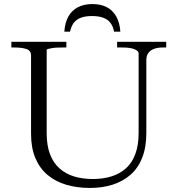

<svg xmlns="http://www.w3.org/2000/svg" viewBox="-20 -916 875 946"><path d="M435 -896Q393 -896 363 -880Q333 -864 316.5 -834Q300 -804 297 -760H325Q331 -787 344 -804Q357 -821 379.5 -829Q402 -837 433 -837Q465 -837 487.5 -829Q510 -821 523.5 -804Q537 -787 542 -760H573Q570 -804 553 -834.5Q536 -865 506.5 -880.5Q477 -896 435 -896ZM210 -260Q210 -199 226.5 -156Q243 -113 273.5 -86Q304 -59 345.5 -46.5Q387 -34 438 -34Q488 -34 529.5 -47Q571 -60 601 -87Q631 -114 647 -157.5Q663 -201 663 -261V-652Q663 -660 656.5 -665.5Q650 -671 638.5 -675Q627 -679 612.5 -680.5Q598 -682 581 -682H557V-710H799V-682H781Q759 -682 741 -676Q723 -670 712 -656.5Q701 -643 701 -620V-261Q701 -190 680.5 -138.5Q660 -87 622.5 -54.5Q585 -22 534.5 -6Q484 10 424 10Q360 10 307 -5.5Q254 -21 215 -53.5Q176 -86 154.5 -136.5Q133 -187 133 -256V-642Q133 -667 110 -674.5Q87 -682 52 -682H36V-710H307V-682H291Q277 -682 262.5 -681.5Q248 -681 236.5 -679Q225 -677 217.5 -675Q210 -673 210 -670Z"/></svg>

Font: Roboto Serif 120pt Expanded Light
Style: Regular
Weight: 300
Width: 7
Designer: Greg Gazdowicz
Foundry: Commercial Type
Version: Version 1.008